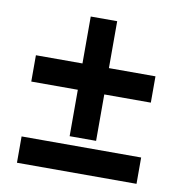

<svg xmlns="http://www.w3.org/2000/svg" viewBox="-70 -647 669 712"><g transform="rotate(10 265.0 -291.0)"><path d="M215.3 -305.7H40V-404.8H215.3V-581.5H314.9V-404.8H490.2V-305.7H314.9V-130.9H215.3ZM40 0V-99.1H490.2V0Z"/></g></svg>

Font: Bpm'online Open Sans
Style: Bold
Weight: 700
Foundry: Ascender Corporation
Version: Version 1.10